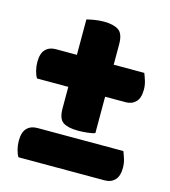

<svg xmlns="http://www.w3.org/2000/svg" viewBox="-96 -694 689 776"><g transform="rotate(15 248.5 -306.5)"><path d="M52 3Q45 -8 40.5 -26Q36 -44 36 -62Q36 -98 52 -114.5Q68 -131 95 -131H455Q460 -119 465.5 -101.5Q471 -84 471 -65Q471 -30 455 -13.5Q439 3 413 3ZM327 -172Q319 -168 297.5 -165.5Q276 -163 256 -163Q215 -163 194 -176.5Q173 -190 173 -234V-324H42Q35 -335 30.5 -353Q26 -371 26 -389Q26 -425 42 -441.5Q58 -458 85 -458H173V-606Q183 -609 203.5 -612.5Q224 -616 244 -616Q284 -616 305.5 -602Q327 -588 327 -543V-458H455Q460 -446 465.5 -428.5Q471 -411 471 -392Q471 -357 455 -340.5Q439 -324 413 -324H327Z"/></g></svg>

Font: Baloo
Style: Regular
Weight: 400
Designer: Sarang Kulkarni and Ek Type
Foundry: Ek Type
Version: Version 1.443;PS 1.000;hotconv 16.6.51;makeotf.lib2.5.65220;